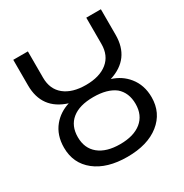

<svg xmlns="http://www.w3.org/2000/svg" viewBox="-171 -866 970 1012"><g transform="rotate(-30 313.5 -360.0)"><path d="M448.2 -315.4Q401.4 -351.6 316.4 -351.6Q231.4 -351.6 186 -314.5Q140.6 -277.3 140.6 -209Q140.6 -140.6 187 -103Q233.4 -65.4 316.4 -65.4Q399.4 -65.4 445.8 -103Q492.2 -140.6 492.2 -209Q492.2 -277.3 448.2 -315.4ZM49.8 -577.1V-732.4H138.7V-572.3Q138.7 -502 186 -463.9Q233.4 -425.8 316.4 -425.8Q399.4 -425.8 446.8 -463.9Q494.1 -502 494.1 -572.3V-732.4H583V-577.1Q583 -431.6 444.3 -387.7Q503.9 -369.1 541 -323.2Q583 -271.5 583 -197.3Q583 -102.5 511.2 -45.4Q439.5 11.7 316.4 11.7Q193.4 11.7 121.6 -44.9Q49.8 -101.6 49.8 -197.3Q49.8 -273.4 91.8 -324.2Q128.9 -369.1 188.5 -387.7Q49.8 -431.6 49.8 -577.1Z"/></g></svg>

Font: Nasu
Style: Regular
Weight: 400
Designer: Ryoko NISHIZUKA (kana &amp; ideographs); Paul D. Hunt (Latin, Greek &amp; Cyrillic); Wenlong ZHANG (bopomofo); Sandoll C
Version: Version 2014.1215